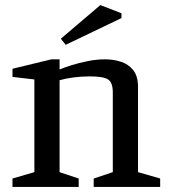

<svg xmlns="http://www.w3.org/2000/svg" viewBox="-20 -734 666 754"><path d="M29 0V-33L115 -58V-422L29 -432V-464L182 -501H214V-461Q232 -469 261 -478Q290 -487 324.5 -494Q359 -501 392 -501Q427 -501 456.5 -491Q486 -481 504 -457.5Q522 -434 522 -393V-58L609 -33V0H348V-33L423 -58V-371Q423 -410 404.5 -422Q386 -434 333 -434Q301 -434 269.5 -430Q238 -426 214 -419V-58L289 -33V0ZM238 -558 219 -582 374 -714 457 -682V-663Z"/></svg>

Font: Manuale Medium
Style: Regular
Weight: 500
Designer: Eduardo Tunni / Pablo Cosgaya
Foundry: Eduardo Tunni / Pablo Cosgaya
Version: Version 1.002